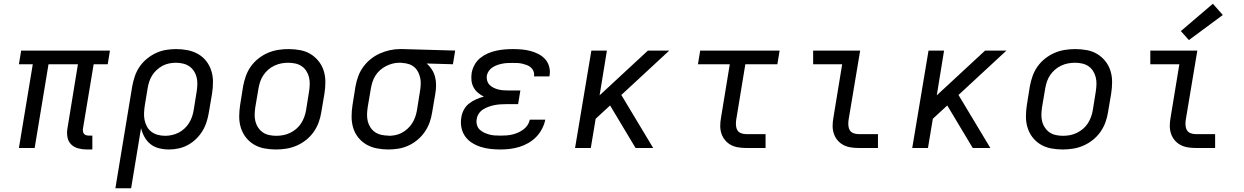

<svg xmlns="http://www.w3.org/2000/svg" viewBox="-20 -790 6640 1025"><path d="M443 8Q420 8 397.5 2Q375 -4 359.5 -19.5Q344 -35 340 -58Q336 -81 340 -104L396 -447H239L165 0H81L155 -447H81L93 -520H567L555 -447H480L423 -104Q422 -96 423 -88.5Q424 -81 428.5 -75.5Q433 -70 440.5 -68Q448 -66 455 -66H473V8Z M596 215 686 -330Q691 -357 700 -383.5Q709 -410 725 -433.5Q741 -457 764 -476Q787 -495 813 -507Q839 -519 866 -523.5Q893 -528 920 -528Q952 -528 982 -522Q1012 -516 1037.5 -501.5Q1063 -487 1081 -464Q1099 -441 1108 -412.5Q1117 -384 1117 -353Q1117 -322 1112 -290L1095 -190Q1091 -165 1083 -139.5Q1075 -114 1061 -91Q1047 -68 1027 -48.5Q1007 -29 983 -16Q959 -3 933 2.5Q907 8 882 8Q855 8 829 1.5Q803 -5 783.5 -20.5Q764 -36 751.5 -58.5Q739 -81 733 -106L680 215ZM862 -65Q879 -65 897.5 -69Q916 -73 933 -81.5Q950 -90 964.5 -103.5Q979 -117 989 -133Q999 -149 1005 -166.5Q1011 -184 1014 -202L1030 -302Q1033 -322 1033.5 -341Q1034 -360 1029.5 -378Q1025 -396 1015 -411Q1005 -426 990.5 -436Q976 -446 957.5 -450.5Q939 -455 919 -455Q902 -455 883.5 -451.5Q865 -448 848 -439Q831 -430 816.5 -416.5Q802 -403 792 -387Q782 -371 776.5 -353.5Q771 -336 768 -318L753 -227Q750 -207 749 -187Q748 -167 752 -148.5Q756 -130 765 -113.5Q774 -97 789 -86Q804 -75 823 -70Q842 -65 862 -65Z M1454 8Q1423 8 1392.5 2.5Q1362 -3 1336.5 -18Q1311 -33 1293 -56Q1275 -79 1266 -107.5Q1257 -136 1257 -167Q1257 -198 1262 -230L1278 -330Q1283 -357 1292.5 -384Q1302 -411 1319 -435Q1336 -459 1359.5 -477.5Q1383 -496 1409.5 -507.5Q1436 -519 1464 -523.5Q1492 -528 1519 -528Q1551 -528 1581.5 -522.5Q1612 -517 1637 -502Q1662 -487 1680.5 -464Q1699 -441 1708 -412.5Q1717 -384 1717 -353Q1717 -322 1712 -290L1695 -190Q1691 -163 1681 -136Q1671 -109 1654 -85Q1637 -61 1613.5 -42.5Q1590 -24 1563.5 -12.5Q1537 -1 1509 3.5Q1481 8 1454 8ZM1455 -65Q1473 -65 1492 -68.5Q1511 -72 1528.5 -80.5Q1546 -89 1561.5 -102Q1577 -115 1587.5 -131.5Q1598 -148 1604.5 -166Q1611 -184 1614 -202L1630 -302Q1633 -322 1633.5 -341Q1634 -360 1629.5 -378Q1625 -396 1615 -411.5Q1605 -427 1590 -437Q1575 -447 1556.5 -451Q1538 -455 1518 -455Q1500 -455 1481.5 -451.5Q1463 -448 1445 -439.5Q1427 -431 1412 -418Q1397 -405 1386 -388.5Q1375 -372 1369 -354Q1363 -336 1360 -318L1343 -218Q1340 -198 1339.5 -179Q1339 -160 1343.5 -142Q1348 -124 1358.5 -108.5Q1369 -93 1383.5 -83Q1398 -73 1417 -69Q1436 -65 1455 -65Z M2053 8Q2022 8 1991.5 2Q1961 -4 1936 -18.5Q1911 -33 1892.5 -56Q1874 -79 1865.5 -107.5Q1857 -136 1857 -167Q1857 -198 1862 -230L1878 -330Q1883 -357 1892.5 -383Q1902 -409 1919 -432.5Q1936 -456 1959 -474.5Q1982 -493 2008 -504.5Q2034 -516 2061 -522Q2088 -528 2115 -528Q2119 -528 2123 -528Q2127 -528 2131 -528L2410 -520L2398 -447L2258 -451Q2274 -437 2285.5 -419Q2297 -401 2302.5 -380Q2308 -359 2308 -336Q2308 -313 2304 -290L2287 -190Q2283 -163 2273.5 -136.5Q2264 -110 2248 -86.5Q2232 -63 2209.5 -44Q2187 -25 2161 -13Q2135 -1 2107.5 3.5Q2080 8 2053 8ZM2054 -65Q2072 -65 2090 -68.5Q2108 -72 2125 -81Q2142 -90 2156.5 -103.5Q2171 -117 2181 -133Q2191 -149 2197 -166.5Q2203 -184 2206 -202L2222 -302Q2225 -320 2226 -338Q2227 -356 2223.5 -373Q2220 -390 2212.5 -405Q2205 -420 2192.5 -431Q2180 -442 2163.5 -447.5Q2147 -453 2129 -454L2119 -455Q2117 -455 2114.5 -455Q2112 -455 2110 -455Q2092 -455 2074 -450Q2056 -445 2039.5 -436.5Q2023 -428 2008.5 -415Q1994 -402 1984 -386Q1974 -370 1968.5 -352.5Q1963 -335 1960 -318L1943 -218Q1940 -198 1939.5 -179Q1939 -160 1943.5 -142Q1948 -124 1958 -109Q1968 -94 1983 -84Q1998 -74 2016.5 -70Q2035 -66 2054 -66Q2054 -66 2054 -65.5Q2054 -65 2054 -65Z M2652 8Q2624 8 2597.5 5Q2571 2 2546 -6Q2521 -14 2499 -28Q2477 -42 2462.5 -63Q2448 -84 2443 -110.5Q2438 -137 2443 -164Q2446 -185 2456.5 -204.5Q2467 -224 2484.5 -237.5Q2502 -251 2522 -260Q2542 -269 2563 -274Q2563 -274 2563 -274Q2563 -274 2563 -274Q2563 -274 2563 -274Q2563 -274 2563 -274Q2546 -283 2531.5 -295Q2517 -307 2508 -324Q2499 -341 2497 -360.5Q2495 -380 2498 -401Q2502 -423 2513.5 -444Q2525 -465 2543.5 -480Q2562 -495 2583.5 -504.5Q2605 -514 2627.5 -519Q2650 -524 2672.5 -526Q2695 -528 2717 -528Q2741 -528 2765 -526Q2789 -524 2811.5 -518Q2834 -512 2854.5 -501.5Q2875 -491 2890 -474.5Q2905 -458 2911.5 -435Q2918 -412 2914 -388Q2914 -386 2913.5 -384.5Q2913 -383 2913 -382H2830Q2830 -382 2830.5 -383Q2831 -384 2831 -384Q2833 -398 2828 -410Q2823 -422 2814 -430Q2805 -438 2793 -442.5Q2781 -447 2768.5 -450Q2756 -453 2743 -453.5Q2730 -454 2717 -454Q2703 -454 2690 -453.5Q2677 -453 2663.5 -450.5Q2650 -448 2636.5 -443.5Q2623 -439 2611 -431.5Q2599 -424 2590.5 -412.5Q2582 -401 2579 -387Q2577 -373 2580.5 -360Q2584 -347 2593 -337.5Q2602 -328 2614 -322Q2626 -316 2639.5 -312.5Q2653 -309 2666.5 -308Q2680 -307 2695 -307H2758L2746 -234H2682Q2667 -234 2651.5 -233Q2636 -232 2620.5 -229Q2605 -226 2589.5 -220.5Q2574 -215 2560 -206.5Q2546 -198 2536.5 -184Q2527 -170 2525 -154Q2522 -139 2526 -124Q2530 -109 2540 -99Q2550 -89 2563.5 -82.5Q2577 -76 2591.5 -72Q2606 -68 2621 -67Q2636 -66 2652 -66Q2667 -66 2682.5 -67Q2698 -68 2713.5 -71.5Q2729 -75 2744 -81.5Q2759 -88 2772.5 -97.5Q2786 -107 2795.5 -121Q2805 -135 2808 -151H2891Q2886 -126 2873.5 -102Q2861 -78 2842.5 -59Q2824 -40 2800.5 -26.5Q2777 -13 2752 -5.5Q2727 2 2702 5Q2677 8 2652 8Z M3050 0 3137 -520H3220L3181 -281L3439 -520H3553L3297 -283L3467 0H3373L3237 -227L3160 -156L3134 0Z M3963 0Q3941 0 3920 -3.5Q3899 -7 3881.5 -16.5Q3864 -26 3851 -41.5Q3838 -57 3831.5 -76.5Q3825 -96 3825 -117.5Q3825 -139 3829 -161L3876 -447H3706L3718 -520H4142L4130 -447H3959L3910 -149Q3908 -135 3909 -120.5Q3910 -106 3916.5 -95Q3923 -84 3936 -79Q3949 -74 3963 -74H4067V0Z M4563 0Q4541 0 4520 -3.5Q4499 -7 4481.5 -16.5Q4464 -26 4451 -41.5Q4438 -57 4431.5 -76.5Q4425 -96 4425 -117.5Q4425 -139 4429 -161L4476 -447H4321V-520H4572L4510 -149Q4508 -135 4509 -120.5Q4510 -106 4516.5 -95Q4523 -84 4536 -79Q4549 -74 4563 -74H4667V0Z M4850 0 4937 -520H5020L4981 -281L5239 -520H5353L5097 -283L5267 0H5173L5037 -227L4960 -156L4934 0Z M5654 8Q5623 8 5592.5 2.5Q5562 -3 5536.5 -18Q5511 -33 5493 -56Q5475 -79 5466 -107.5Q5457 -136 5457 -167Q5457 -198 5462 -230L5478 -330Q5483 -357 5492.5 -384Q5502 -411 5519 -435Q5536 -459 5559.5 -477.5Q5583 -496 5609.5 -507.5Q5636 -519 5664 -523.5Q5692 -528 5719 -528Q5751 -528 5781.5 -522.5Q5812 -517 5837 -502Q5862 -487 5880.5 -464Q5899 -441 5908 -412.5Q5917 -384 5917 -353Q5917 -322 5912 -290L5895 -190Q5891 -163 5881 -136Q5871 -109 5854 -85Q5837 -61 5813.5 -42.5Q5790 -24 5763.5 -12.5Q5737 -1 5709 3.5Q5681 8 5654 8ZM5655 -65Q5673 -65 5692 -68.5Q5711 -72 5728.5 -80.5Q5746 -89 5761.5 -102Q5777 -115 5787.5 -131.5Q5798 -148 5804.5 -166Q5811 -184 5814 -202L5830 -302Q5833 -322 5833.5 -341Q5834 -360 5829.5 -378Q5825 -396 5815 -411.5Q5805 -427 5790 -437Q5775 -447 5756.5 -451Q5738 -455 5718 -455Q5700 -455 5681.5 -451.5Q5663 -448 5645 -439.5Q5627 -431 5612 -418Q5597 -405 5586 -388.5Q5575 -372 5569 -354Q5563 -336 5560 -318L5543 -218Q5540 -198 5539.5 -179Q5539 -160 5543.5 -142Q5548 -124 5558.5 -108.5Q5569 -93 5583.5 -83Q5598 -73 5617 -69Q5636 -65 5655 -65Z M6363 0Q6341 0 6320 -3.5Q6299 -7 6281.5 -16.5Q6264 -26 6251 -41.5Q6238 -57 6231.5 -76.5Q6225 -96 6225 -117.5Q6225 -139 6229 -161L6276 -447H6121V-520H6372L6310 -149Q6308 -135 6309 -120.5Q6310 -106 6316.5 -95Q6323 -84 6336 -79Q6349 -74 6363 -74H6467V0ZM6327 -576 6284 -624 6455 -770 6508 -710Z"/></svg>

Font: Iosevka SS04 Extended Oblique
Style: Regular
Weight: 400
Width: 7
Italic angle: -9°
Monospace: yes
Designer: Belleve Invis
Foundry: Belleve Invis
Version: Version 19.0.0; ttfautohint (v1.8.4)